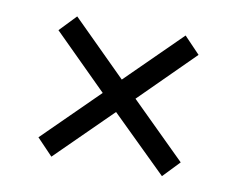

<svg xmlns="http://www.w3.org/2000/svg" viewBox="-53 -548 651 525"><g transform="rotate(10 272.5 -285.0)"><path d="M119 -90 75 -136 227 -286 78 -434 122 -480 272 -331 423 -480 467 -434 318 -286 470 -136 426 -90 272 -241Z"/></g></svg>

Font: Cambo
Style: Regular
Weight: 400
Designer: Carolina Giovagnoli, Andres Torresi
Foundry: Carolina Giovagnoli, Andres Torresi
Version: Version 2.001